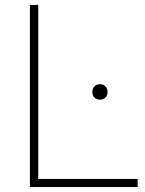

<svg xmlns="http://www.w3.org/2000/svg" viewBox="-20 -760 588 780"><path d="M101.5 0V-740H135.5V-33H539V0ZM355 -386Q355 -400 363.8 -409Q372.5 -418 386 -418Q399.5 -418 408.2 -409Q417 -400 417 -386Q417 -372 408.2 -363.5Q399.5 -355 386 -355Q372.5 -355 363.8 -363.5Q355 -372 355 -386Z"/></svg>

Font: Encode Sans Semi Expanded Thin
Style: Regular
Weight: 250
Width: 6
Designer: Multiple Designers
Foundry: Impallari Type
Version: Version 2.000